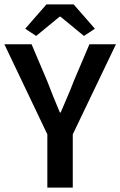

<svg xmlns="http://www.w3.org/2000/svg" viewBox="-24 -856 549 876"><path d="M192 0V-243L-4 -654H120L191 -487Q205 -450 219 -415.5Q233 -381 249 -343H253Q269 -381 284 -415.5Q299 -450 313 -487L384 -654H505L308 -243V0ZM141 -692 91 -725 188 -836H312L409 -725L359 -692L252 -780H248Z"/></svg>

Font: Source Sans Pro SemiBold
Style: Regular
Weight: 600
Designer: Paul D. Hunt
Foundry: Adobe Systems Incorporated
Version: Version 2.045;hotconv 1.0.109;makeotfexe 2.5.65596